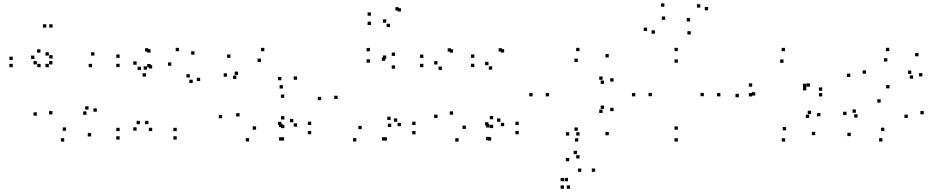

<svg xmlns="http://www.w3.org/2000/svg" viewBox="-20 -826 5620 1150"><path d="M525.8 -8.8V-28.8H505.8V-8.8ZM559.7 -157V-177H539.7V-157ZM510.3 -169.5V-189.5H490.3V-169.5ZM498 -138.7V-158.7H478V-138.7ZM375.5 -42.8V-62.8H355.5V-42.8ZM294 -140.8V-160.8H274V-140.8ZM294 -440.2V-460.2H274V-440.2ZM272.3 -423.5V-443.5H252.3V-423.5ZM531.3 -423.5V-443.5H511.3V-423.5ZM545.5 -493V-513H525.5V-493ZM272.5 -493V-513H252.5V-493ZM295 -475.7V-495.7H275V-475.7ZM295 -660.7V-680.7H275V-660.7ZM257.2 -660.7V-680.7H237.2V-660.7ZM186.2 -473V-493H166.2V-473ZM222.3 -510.7V-530.7H202.3V-510.7ZM56.2 -466.7V-486.7H36.2V-466.7ZM56.2 -423.5V-443.5H36.2V-423.5ZM223.3 -423.5V-443.5H203.3V-423.5ZM200.8 -440.2V-460.2H180.8V-440.2ZM200.8 -133.2V-153.2H180.8V-133.2ZM364.7 21.8V1.8H344.7V21.8Z M1038.5 10V-10H1018.5V10ZM1038.5 -40.5V-60.5H1018.5V-40.5ZM869.2 -82.3V-102.3H849.2V-82.3ZM891.5 -40.7V-60.7H871.5V-40.7ZM891.5 -415.7V-435.7H871.5V-415.7ZM881.8 -422.7V-442.7H861.8V-422.7ZM881.8 -511V-531H861.8V-511ZM868.5 -517.2V-537.2H848.5V-517.2ZM696.5 -479.7V-499.7H676.5V-479.7ZM696.5 -424V-444H676.5V-424ZM824.3 -406.3V-426.3H804.3V-406.3ZM798.2 -438.3V-458.3H778.2V-438.3ZM798.2 -43.5V-63.5H778.2V-43.5ZM818.3 -82.3V-102.3H798.3V-82.3ZM696.5 -40.5V-60.5H676.5V-40.5ZM696.5 10V-10H676.5V10ZM1178.8 -340.2V-360.2H1158.8V-340.2ZM1145 -498.7V-518.7H1125V-498.7ZM1052.3 -519.5V-539.5H1032.3V-519.5ZM860.5 -408.8V-428.8H840.5V-408.8ZM854 -367V-387H834V-367ZM1006.2 -432.2V-452.2H986.2V-432.2ZM1116.8 -361.7V-381.7H1096.8V-361.7ZM1134.2 -328.7V-348.7H1114.2V-328.7Z M1681.8 16V-4H1661.8V16ZM1844 -21.8V-41.8H1824V-21.8ZM1844 -77.5V-97.5H1824V-77.5ZM1737 -93.7V-113.7H1717V-93.7ZM1759.3 -67.3V-87.3H1739.3V-67.3ZM1759.3 -348.3V-368.3H1739.3V-348.3ZM1563.3 -519.3V-539.3H1543.3V-519.3ZM1360.3 -479.7V-499.7H1340.3V-479.7ZM1339.7 -366.8V-386.8H1319.7V-366.8ZM1395.7 -353.2V-373.2H1375.7V-353.2ZM1405.8 -377.2V-397.2H1385.8V-377.2ZM1542.7 -455V-475H1522.7V-455ZM1665.2 -345.3V-365.3H1645.2V-345.3ZM1665.2 -76.5V-96.5H1645.2V-76.5ZM1671.5 -64.7V-84.7H1651.5V-64.7ZM1671.5 16V-4H1651.5V16ZM1683.3 -58.5V-78.5H1663.3V-58.5ZM1683.3 -110.2V-130.2H1663.3V-110.2ZM1513.7 -49.3V-69.3H1493.7V-49.3ZM1414.7 -128.3V-148.3H1394.7V-128.3ZM1682.5 -240V-260H1662.5V-240ZM1674.7 -295.8V-315.8H1654.7V-295.8ZM1310.5 -117.7V-137.7H1290.5V-117.7ZM1472.2 21.5V1.5H1452.2V21.5Z M2297.7 16V-4H2277.7V16ZM2468.8 -21.5V-41.5H2448.8V-21.5ZM2468.8 -77.2V-97.2H2448.8V-77.2ZM2359.2 -96.7V-116.7H2339.2V-96.7ZM2381.3 -70.2V-90.2H2361.3V-70.2ZM2381.3 -757V-777H2361.3V-757ZM2368.2 -763V-783H2348.2V-763ZM2201.8 -731.8V-751.8H2181.8V-731.8ZM2201.8 -676.2V-696.2H2181.8V-676.2ZM2315.8 -663.8V-683.8H2295.8V-663.8ZM2293.5 -690.3V-710.3H2273.5V-690.3ZM2293.5 -473.8V-493.8H2273.5V-473.8ZM2287.3 -461.8V-481.8H2267.3V-461.8ZM2287.3 16V-4H2267.3V16ZM1903.8 -225.8V-245.8H1883.8V-225.8ZM2114.3 21.5V1.5H2094.3V21.5ZM2323.2 -65.3V-85.3H2303.2V-65.3ZM2319.8 -107.2V-127.2H2299.8V-107.2ZM2146.3 -52.2V-72.2H2126.3V-52.2ZM2002.2 -232.7V-252.7H1982.2V-232.7ZM2195.5 -450.8V-470.8H2175.5V-450.8ZM2346.3 -414.3V-434.3H2326.3V-414.3ZM2346.3 -491.2V-511.2H2326.3V-491.2ZM2195.5 -518.7V-538.7H2175.5V-518.7Z M2933.8 -58.8V-78.8H2913.8V-58.8ZM2933.8 -111.8V-131.8H2913.8V-111.8ZM2770.3 -53.8V-73.8H2750.3V-53.8ZM2693.7 -139V-159H2673.7V-139ZM2693.7 -510.8V-530.8H2673.7V-510.8ZM2681.3 -516.8V-536.8H2661.3V-516.8ZM2515.8 -479.3V-499.3H2495.8V-479.3ZM2515.8 -423.7V-443.7H2495.8V-423.7ZM2626.8 -407.2V-427.2H2606.8V-407.2ZM2600.5 -439.7V-459.7H2580.5V-439.7ZM2600.5 -119.5V-139.5H2580.5V-119.5ZM2726.8 22V2H2706.8V22ZM2922.2 16V-4H2902.2V16ZM3087.2 -21.5V-41.5H3067.2V-21.5ZM3087.2 -77.2V-97.2H3067.2V-77.2ZM2977.3 -96.7V-116.7H2957.3V-96.7ZM2999.7 -70.2V-90.2H2979.7V-70.2ZM2999.7 -511.3V-531.3H2979.7V-511.3ZM2986.5 -517.3V-537.3H2966.5V-517.3ZM2821 -479.8V-499.8H2801V-479.8ZM2821 -424.2V-444.2H2801V-424.2ZM2927.8 -408.8V-428.8H2907.8V-408.8ZM2905.7 -435.5V-455.5H2885.7V-435.5ZM2905.7 -74V-94H2885.7V-74ZM2911.8 -62.2V-82.2H2891.8V-62.2ZM2911.8 13.8V-6.2H2891.8V13.8Z M3626.3 -15.7V-35.7H3606.3V-15.7ZM3655 -160.3V-180.3H3635V-160.3ZM3597.8 -173.8V-193.8H3577.8V-173.8ZM3589.2 -149.5V-169.5H3569.2V-149.5ZM3440.7 -42.5V-62.5H3420.7V-42.5ZM3268.8 -248.8V-268.8H3248.8V-248.8ZM3440.7 -455V-475H3420.7V-455ZM3589.2 -348V-368H3569.2V-348ZM3597.8 -323.7V-343.7H3577.8V-323.7ZM3655 -337.3V-357.3H3635V-337.3ZM3626.3 -481.8V-501.8H3606.3V-481.8ZM3451 -519.5V-539.5H3431V-519.5ZM3170.2 -248.8V-268.8H3150.2V-248.8ZM3443.5 22V2H3423.5V22ZM3394.7 304.5V284.5H3374.7V304.5ZM3544.7 203V183H3524.7V203ZM3435.8 97.3V77.3H3415.8V97.3ZM3451.3 123.3V103.3H3431.3V123.3ZM3451.3 -14V-34H3431.3V-14ZM3389.3 -14V-34H3369.3V-14ZM3389.3 140V120H3369.3V140ZM3461.7 203.3V183.3H3441.7V203.3ZM3382.2 259.7V239.7H3362.2V259.7ZM3357.7 259.7V239.7H3337.7V259.7ZM3357.7 304.5V284.5H3337.7V304.5Z M4294.8 -248.8V-268.8H4274.8V-248.8ZM4040 -519.5V-539.5H4020V-519.5ZM3785.2 -248.8V-268.8H3765.2V-248.8ZM4040 22V2H4020V22ZM3884.3 -249.7V-269.7H3864.3V-249.7ZM4040 -450.3V-470.3H4020V-450.3ZM4195.7 -249.7V-269.7H4175.7V-249.7ZM4040 -49V-69H4020V-49ZM4221.2 -764.3V-784.3H4201.2V-764.3ZM4174.5 -780.7V-800.7H4154.5V-780.7ZM4113.2 -697.5V-717.5H4093.2V-697.5ZM3959.3 -785.7V-805.7H3939.3V-785.7ZM3855.8 -640.5V-660.5H3835.8V-640.5ZM3902.5 -624.2V-644.2H3882.5V-624.2ZM3964.2 -707.3V-727.3H3944.2V-707.3ZM4117.2 -619.2V-639.2H4097.2V-619.2Z M4863 -16.5V-36.5H4843V-16.5ZM4894.2 -129.3V-149.3H4874.2V-129.3ZM4838.2 -143V-163H4818.2V-143ZM4826.7 -119.5V-139.5H4806.7V-119.5ZM4688.5 -45.3V-65.3H4668.5V-45.3ZM4503.5 -253.7V-273.7H4483.5V-253.7ZM4672.8 -449.8V-469.8H4652.8V-449.8ZM4809.5 -304.7V-324.7H4789.5V-304.7ZM4809.5 -284.7V-304.7H4789.5V-284.7ZM4831 -306.8V-326.8H4811V-306.8ZM4485.3 -306.8V-326.8H4465.3V-306.8ZM4485.3 -248.5V-268.5H4465.3V-248.5ZM4904.7 -248.5V-268.5H4884.7V-248.5ZM4904.7 -282.3V-302.3H4884.7V-282.3ZM4681.8 -519.3V-539.3H4661.8V-519.3ZM4405.3 -243.7V-263.7H4385.3V-243.7ZM4682.7 22V2H4662.7V22Z M5512.8 -141.3V-161.3H5492.8V-141.3ZM5307.7 -296.8V-316.8H5287.7V-296.8ZM5166.8 -384.5V-404.5H5146.8V-384.5ZM5294.8 -457.2V-477.2H5274.8V-457.2ZM5438.5 -383.5V-403.5H5418.5V-383.5ZM5449 -354.5V-374.5H5429V-354.5ZM5504.7 -368.2V-388.2H5484.7V-368.2ZM5481.3 -488.8V-508.8H5461.3V-488.8ZM5306.5 -519.5V-539.5H5286.5V-519.5ZM5072.8 -365.2V-385.2H5052.8V-365.2ZM5254.7 -211.5V-231.5H5234.7V-211.5ZM5417.3 -119.5V-139.5H5397.3V-119.5ZM5276.7 -41.2V-61.2H5256.7V-41.2ZM5116.2 -121.8V-141.8H5096.2V-121.8ZM5106.2 -150.5V-170.5H5086.2V-150.5ZM5050.2 -136.8V-156.8H5030.2V-136.8ZM5075.5 -11V-31H5055.5V-11ZM5265.5 21.7V1.7H5245.5V21.7Z"/></svg>

Font: Monaspace Xenon Dots Var
Style: Regular
Weight: 400
Designer: Riley Cran and the Lettermatic Team
Version: Version 1.100 (Monaspace Xenon Dots)